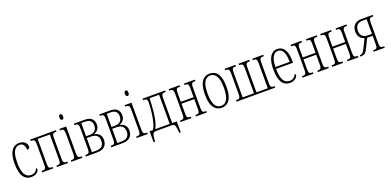

<svg xmlns="http://www.w3.org/2000/svg" viewBox="3 -1767 5997 2942"><g transform="rotate(-20 3001.5 -296.5)"><path d="M215 10Q130 10 84.5 -57Q39 -124 39 -268Q39 -374 63 -434.5Q87 -495 126 -520.5Q165 -546 209 -546Q268 -546 302.5 -515.5Q337 -485 337 -443Q337 -406 293 -404Q293 -432 285 -458Q277 -484 259 -500Q241 -516 209 -516Q173 -516 144 -493Q115 -470 98.5 -415.5Q82 -361 82 -268Q82 -21 220 -21Q259 -21 285.5 -40.5Q312 -60 324 -95Q338 -89 338 -74Q338 -57 325 -37.5Q312 -18 284.5 -4Q257 10 215 10Z M391 0V-24H404Q427 -24 439 -30Q451 -36 456 -53.5Q461 -71 461 -107V-429Q461 -465 456 -482.5Q451 -500 439 -506Q427 -512 404 -512H391V-536H810V-512H797Q774 -512 762 -506Q750 -500 745 -482.5Q740 -465 740 -429V-107Q740 -71 745 -53.5Q750 -36 762 -30Q774 -24 797 -24H810V0H632V-24H645Q667 -24 679 -29.5Q691 -35 695.5 -52.5Q700 -70 700 -106V-506H501V-106Q501 -70 505.5 -52.5Q510 -35 522 -29.5Q534 -24 556 -24H569V0Z M956 -654Q943 -654 935 -663Q927 -672 927 -698Q927 -723 935 -732.5Q943 -742 956 -742Q969 -742 977 -732.5Q985 -723 985 -698Q985 -672 977 -663Q969 -654 956 -654ZM866 0V-24H879Q902 -24 914 -30Q926 -36 931 -53.5Q936 -71 936 -107V-429Q936 -465 931 -482.5Q926 -500 914 -506Q902 -512 879 -512H866V-536H976V-107Q976 -71 981 -53.5Q986 -36 998.5 -30Q1011 -24 1033 -24H1046V0Z M1102 0V-24H1115Q1138 -24 1150 -30Q1162 -36 1167 -53.5Q1172 -71 1172 -107V-429Q1172 -465 1167 -482.5Q1162 -500 1150 -506Q1138 -512 1115 -512H1102V-536H1278Q1357 -536 1393 -500Q1429 -464 1429 -405Q1429 -365 1414 -339Q1399 -313 1377 -298.5Q1355 -284 1335 -280V-279Q1362 -275 1389 -261Q1416 -247 1433.5 -219Q1451 -191 1451 -146Q1451 -78 1409.5 -39Q1368 0 1285 0ZM1212 -291H1274Q1325 -291 1356 -320Q1387 -349 1387 -403Q1387 -452 1360.5 -479Q1334 -506 1274 -506H1212ZM1212 -30H1279Q1346 -30 1377 -60.5Q1408 -91 1408 -147Q1408 -261 1279 -261H1212Z M1517 0V-24H1530Q1553 -24 1565 -30Q1577 -36 1582 -53.5Q1587 -71 1587 -107V-429Q1587 -465 1582 -482.5Q1577 -500 1565 -506Q1553 -512 1530 -512H1517V-536H1693Q1772 -536 1808 -500Q1844 -464 1844 -405Q1844 -365 1829 -339Q1814 -313 1792 -298.5Q1770 -284 1750 -280V-279Q1777 -275 1804 -261Q1831 -247 1848.5 -219Q1866 -191 1866 -146Q1866 -78 1824.5 -39Q1783 0 1700 0ZM1627 -291H1689Q1740 -291 1771 -320Q1802 -349 1802 -403Q1802 -452 1775.5 -479Q1749 -506 1689 -506H1627ZM1627 -30H1694Q1761 -30 1792 -60.5Q1823 -91 1823 -147Q1823 -261 1694 -261H1627Z M2022 -654Q2009 -654 2001 -663Q1993 -672 1993 -698Q1993 -723 2001 -732.5Q2009 -742 2022 -742Q2035 -742 2043 -732.5Q2051 -723 2051 -698Q2051 -672 2043 -663Q2035 -654 2022 -654ZM1932 0V-24H1945Q1968 -24 1980 -30Q1992 -36 1997 -53.5Q2002 -71 2002 -107V-429Q2002 -465 1997 -482.5Q1992 -500 1980 -506Q1968 -512 1945 -512H1932V-536H2042V-107Q2042 -71 2047 -53.5Q2052 -36 2064.5 -30Q2077 -24 2099 -24H2112V0Z M2153 149V-30H2208Q2227 -58 2241 -100Q2255 -142 2264.5 -191Q2274 -240 2280 -288.5Q2286 -337 2288.5 -379.5Q2291 -422 2291 -450Q2291 -486 2279 -499Q2267 -512 2235 -512H2222V-536H2591V-512H2578Q2556 -512 2543.5 -506Q2531 -500 2526 -482.5Q2521 -465 2521 -429V-30H2596V149H2572L2566 86Q2561 32 2545.5 16Q2530 0 2492 0H2258Q2219 0 2203.5 16Q2188 32 2183 86L2177 149ZM2247 -30H2481V-506H2327Q2321 -380 2312 -292.5Q2303 -205 2287.5 -142.5Q2272 -80 2247 -30Z M2647 0V-24H2660Q2683 -24 2695 -30Q2707 -36 2712 -53.5Q2717 -71 2717 -107V-429Q2717 -465 2712 -482.5Q2707 -500 2695 -506Q2683 -512 2660 -512H2647V-536H2825V-512H2812Q2789 -512 2777.5 -506.5Q2766 -501 2761.5 -483.5Q2757 -466 2757 -430V-290H2965V-430Q2965 -466 2960.5 -483.5Q2956 -501 2944.5 -506.5Q2933 -512 2911 -512H2898V-536H3076V-512H3062Q3040 -512 3027.5 -506Q3015 -500 3010.5 -482.5Q3006 -465 3006 -429V-107Q3006 -71 3010.5 -53.5Q3015 -36 3027.5 -30Q3040 -24 3062 -24H3076V0H2898V-24H2911Q2933 -24 2944.5 -29.5Q2956 -35 2960.5 -52.5Q2965 -70 2965 -106V-259H2757V-106Q2757 -70 2761 -52.5Q2765 -35 2777 -29.5Q2789 -24 2812 -24H2825V0Z M3318 10Q3266 10 3226.5 -17.5Q3187 -45 3164.5 -106Q3142 -167 3142 -269Q3142 -369 3164.5 -430Q3187 -491 3226.5 -518.5Q3266 -546 3318 -546Q3370 -546 3409.5 -519Q3449 -492 3471 -431Q3493 -370 3493 -269Q3493 -168 3471 -107Q3449 -46 3409 -18Q3369 10 3318 10ZM3318 -20Q3381 -20 3416 -78.5Q3451 -137 3451 -269Q3451 -400 3415.5 -458Q3380 -516 3318 -516Q3254 -516 3219.5 -458Q3185 -400 3185 -269Q3185 -137 3220.5 -78.5Q3256 -20 3318 -20Z M3560 0V-24H3573Q3596 -24 3608 -30Q3620 -36 3625 -53.5Q3630 -71 3630 -107V-429Q3630 -465 3625 -482.5Q3620 -500 3608 -506Q3596 -512 3573 -512H3560V-536H3737V-512H3725Q3703 -512 3691 -506.5Q3679 -501 3674.5 -483.5Q3670 -466 3670 -430V-30H3855V-430Q3855 -466 3850.5 -483.5Q3846 -501 3834.5 -506.5Q3823 -512 3801 -512H3788V-536H3963V-512H3950Q3928 -512 3916 -506.5Q3904 -501 3899.5 -483.5Q3895 -466 3895 -430V-30H4080V-430Q4080 -466 4076 -483.5Q4072 -501 4060 -506.5Q4048 -512 4026 -512H4013V-536H4191V-512H4177Q4155 -512 4142.5 -506Q4130 -500 4125.5 -482.5Q4121 -465 4121 -429V-107Q4121 -71 4125.5 -53.5Q4130 -36 4142.5 -30Q4155 -24 4177 -24H4191V0Z M4431 10Q4258 10 4258 -268Q4258 -371 4280.5 -432Q4303 -493 4339.5 -519.5Q4376 -546 4419 -546Q4466 -546 4501.5 -520Q4537 -494 4557 -437Q4577 -380 4577 -285V-265H4301Q4301 -145 4333.5 -83Q4366 -21 4438 -21Q4473 -21 4501 -40.5Q4529 -60 4541 -95Q4556 -90 4556 -74Q4556 -57 4541.5 -37.5Q4527 -18 4499.5 -4Q4472 10 4431 10ZM4534 -295Q4533 -412 4502.5 -464Q4472 -516 4420 -516Q4372 -516 4338 -464.5Q4304 -413 4301 -295Z M4635 0V-24H4648Q4671 -24 4683 -30Q4695 -36 4700 -53.5Q4705 -71 4705 -107V-429Q4705 -465 4700 -482.5Q4695 -500 4683 -506Q4671 -512 4648 -512H4635V-536H4813V-512H4800Q4777 -512 4765.5 -506.5Q4754 -501 4749.5 -483.5Q4745 -466 4745 -430V-290H4953V-430Q4953 -466 4948.5 -483.5Q4944 -501 4932.5 -506.5Q4921 -512 4899 -512H4886V-536H5064V-512H5050Q5028 -512 5015.5 -506Q5003 -500 4998.5 -482.5Q4994 -465 4994 -429V-107Q4994 -71 4998.5 -53.5Q5003 -36 5015.5 -30Q5028 -24 5050 -24H5064V0H4886V-24H4899Q4921 -24 4932.5 -29.5Q4944 -35 4948.5 -52.5Q4953 -70 4953 -106V-259H4745V-106Q4745 -70 4749 -52.5Q4753 -35 4765 -29.5Q4777 -24 4800 -24H4813V0Z M5119 0V-24H5132Q5155 -24 5167 -30Q5179 -36 5184 -53.5Q5189 -71 5189 -107V-429Q5189 -465 5184 -482.5Q5179 -500 5167 -506Q5155 -512 5132 -512H5119V-536H5297V-512H5284Q5261 -512 5249.5 -506.5Q5238 -501 5233.5 -483.5Q5229 -466 5229 -430V-290H5437V-430Q5437 -466 5432.5 -483.5Q5428 -501 5416.5 -506.5Q5405 -512 5383 -512H5370V-536H5548V-512H5534Q5512 -512 5499.5 -506Q5487 -500 5482.5 -482.5Q5478 -465 5478 -429V-107Q5478 -71 5482.5 -53.5Q5487 -36 5499.5 -30Q5512 -24 5534 -24H5548V0H5370V-24H5383Q5405 -24 5416.5 -29.5Q5428 -35 5432.5 -52.5Q5437 -70 5437 -106V-259H5229V-106Q5229 -70 5233 -52.5Q5237 -35 5249 -29.5Q5261 -24 5284 -24H5297V0Z M5579 0V-24H5584Q5611 -24 5628.5 -42.5Q5646 -61 5667 -105L5736 -245Q5685 -260 5660.5 -296Q5636 -332 5636 -385Q5636 -458 5677.5 -497Q5719 -536 5791 -536H5976V-512H5962Q5940 -512 5927.5 -506Q5915 -500 5910.5 -482.5Q5906 -465 5906 -429V-107Q5906 -71 5910.5 -53.5Q5915 -36 5927.5 -30Q5940 -24 5962 -24H5976V0H5796V-24H5809Q5831 -24 5843.5 -29.5Q5856 -35 5860.5 -52.5Q5865 -70 5865 -106V-236H5775L5705 -91Q5688 -55 5672.5 -35.5Q5657 -16 5635.5 -8Q5614 0 5579 0ZM5797 -267H5865V-506H5797Q5740 -506 5709 -474.5Q5678 -443 5678 -385Q5678 -328 5709 -297.5Q5740 -267 5797 -267Z"/></g></svg>

Font: Noto Serif ExtraCondensed ExtraLight
Style: Regular
Weight: 200
Width: 2
Designer: Monotype Design Team
Foundry: Monotype Imaging Inc.
Version: Version 2.015